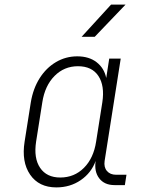

<svg xmlns="http://www.w3.org/2000/svg" viewBox="-20 -805 640 835"><path d="M225 10Q149 10 111 -45.5Q73 -101 87 -189L114 -360Q124 -420 152.5 -465Q181 -510 223.5 -535Q266 -560 316 -560Q367 -560 400 -534.5Q433 -509 442 -466L455 -550H505L435 -105Q431 -78 445 -61.5Q459 -45 485 -45H530L523 0H478Q434 0 411.5 -29.5Q389 -59 396 -105Q377 -53 331 -21.5Q285 10 225 10ZM242 -33Q303 -33 345 -75Q387 -117 398 -189L425 -360Q436 -432 408 -474.5Q380 -517 319 -517Q259 -517 217 -474.5Q175 -432 164 -360L137 -189Q126 -117 154.5 -75Q183 -33 242 -33ZM335 -645 463 -785H526L392 -645Z"/></svg>

Font: JetBrains Mono NL Thin
Style: Italic
Weight: 100
Italic angle: -9°
Monospace: yes
Designer: Philipp Nurullin, Konstantin Bulenkov
Foundry: JetBrains
Version: Version 2.305; ttfautohint (v1.8.4.7-5d5b)